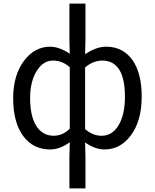

<svg xmlns="http://www.w3.org/2000/svg" viewBox="-20 -816 860 1065"><path d="M365 54 367 -27Q312 13 258 13Q164 13 109 -61Q53 -137 53 -271Q53 -399 114 -480Q173 -557 258 -557Q308 -557 367 -518L365 -597V-796H454V-597L452 -515Q513 -557 569 -557Q663 -557 716 -481Q766 -408 766 -280Q766 -145 705 -64Q647 13 560 13Q507 13 452 -26L454 54V229H365ZM367 -102V-443Q326 -480 274 -480Q219 -480 184 -423Q147 -364 147 -272Q147 -173 181 -118Q216 -63 278 -63Q327 -63 367 -102ZM637 -120Q673 -179 673 -279Q673 -480 547 -480Q497 -480 452 -442V-100Q494 -63 544 -63Q602 -63 637 -120Z"/></svg>

Font: KaiGen Gothic CN Regular
Style: Regular
Weight: 400
Designer: Ryoko NISHIZUKA  (kana & ideographs); Paul D. Hunt (Latin, Greek & Cyrillic); Wenlong ZHANG  (bopomofo); Sandoll Communi
Foundry: Adobe Systems Incorporated
Version: Version 1.002.20150501